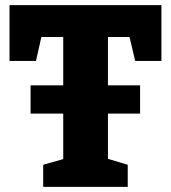

<svg xmlns="http://www.w3.org/2000/svg" viewBox="-20 -727 666 747"><path d="M506 -490 484 -583H400V-395H525V-285H400V-109L477 -86V0H148V-86L226 -108V-285H99V-395H226V-583H141L120 -490H17V-707H608V-490Z"/></svg>

Font: Bitter Pro ExtraBold
Style: Regular
Weight: 800
Designer: Sol Matas, and Bitter project Authors
Foundry: Sol Matas
Version: Version 1.010